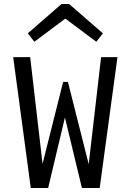

<svg xmlns="http://www.w3.org/2000/svg" viewBox="-20 -941 654 961"><path d="M568 -655 479 0H390L305 -353L221 0H134L46 -655H131L193 -121L296 -531H320L424 -119L486 -655ZM152 -732 119 -774 288 -921H326L495 -774L462 -732L307 -848Z"/></svg>

Font: Intel One Mono
Style: Regular
Weight: 400
Monospace: yes
Designer: Fred Shallcrass
Foundry: Frere-Jones Type LLC
Version: Version 1.400;hotconv 1.1.0;makeotfexe 2.6.0;FJTRelease1.4